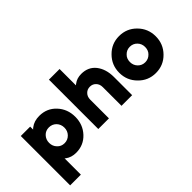

<svg xmlns="http://www.w3.org/2000/svg" viewBox="-91 -1213 1925 1925"><g transform="rotate(-45 871.5 -250.0)"><path d="M188 -500V-458Q192 -463 196.5 -466.5Q201 -470 206 -474Q255 -512 329 -512Q436 -512 507 -436Q578 -360 578 -250Q578 -140 507 -64Q436 12 329 12Q263 12 216 -23Q214 -25 211.5 -27Q209 -29 207 -31V200H55V-500ZM315 -138Q361 -138 393 -171Q424 -203 424 -250Q424 -297 393 -330Q361 -362 315 -362Q268 -362 238 -330Q207 -297 207 -250Q207 -203 238 -171Q268 -138 315 -138Z M1134 0V-258Q1134 -314 1120 -360Q1106 -406 1078 -442Q1022 -512 924 -512Q861 -512 819 -479Q815 -476 811.5 -473.5Q808 -471 805 -468V-700H654V0H805V-265Q805 -308 831 -334Q856 -360 894 -360Q932 -360 957 -334Q983 -308 983 -265V0Z M1460 -360Q1506 -360 1537 -328Q1568 -296 1568 -250Q1568 -227 1560.5 -207Q1553 -187 1537 -172Q1506 -140 1460 -140Q1415 -140 1384 -172Q1353 -204 1353 -250Q1353 -273 1360.5 -293Q1368 -313 1384 -328Q1415 -360 1460 -360ZM1460 -512Q1352 -512 1277 -435Q1201 -359 1201 -250Q1201 -141 1277 -65Q1352 12 1460 12Q1569 12 1644 -65Q1719 -141 1719 -250Q1719 -359 1644 -435Q1569 -512 1460 -512Z"/></g></svg>

Font: Unageo
Style: ExtraBold
Weight: 800
Designer: Richard Sepsi
Foundry: Richard Sepsi
Version: Version 2.000